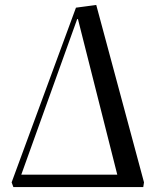

<svg xmlns="http://www.w3.org/2000/svg" viewBox="-20 -756 614 776"><path d="M34 0 27 -19 287 -725 369 -736 562 -19 559 0ZM66 -50H454L295 -679H292Z"/></svg>

Font: Literata 72pt
Style: Italic
Weight: 400
Italic angle: -2°
Designer: Latin by Veronika Burian and Jose Scaglione. Greek by Irene Vlachou. Cyrillic by Vera Evstafieva
Foundry: TypeTogether
Version: Version 3.002